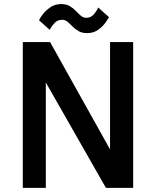

<svg xmlns="http://www.w3.org/2000/svg" viewBox="-20 -902 750 922"><path d="M508.5 -700H619.5V0H488.5L200 -506V0H89.5V-700H220.5L508.5 -184.5ZM398 -743Q373.5 -743 357 -752.8Q340.5 -762.5 328.2 -775Q316 -787.5 304.5 -797.2Q293 -807 278.5 -807Q256 -807 241.2 -790.8Q226.5 -774.5 219 -758.5L167.5 -804.5Q169 -810 182.2 -829Q195.5 -848 219 -865.2Q242.5 -882.5 274.5 -882.5Q298.5 -882.5 315.2 -872.5Q332 -862.5 344.2 -849.5Q356.5 -836.5 368.2 -826.5Q380 -816.5 394 -816.5Q416.5 -816.5 430.5 -833Q444.5 -849.5 451.5 -866L503.5 -819.5Q500.5 -813.5 487.8 -795Q475 -776.5 452.5 -759.8Q430 -743 398 -743Z"/></svg>

Font: League Mono Medium
Style: Regular
Weight: 500
Width: 6
Designer: Tyler Finck
Foundry: The League of Moveable Type / Tyler Finck
Version: Version 2.300;RELEASE